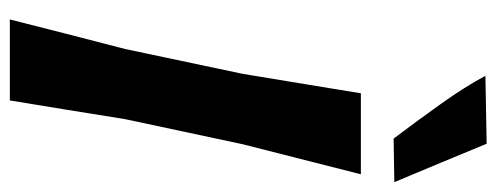

<svg xmlns="http://www.w3.org/2000/svg" viewBox="-329 -679 1008 390"><g transform="rotate(90 175.0 -484.0)"><path d="M19.5 0Q34.5 -58.5 48.2 -112.8Q62 -167 79.5 -234L130 -473Q141.5 -543.5 150.8 -599Q160 -654.5 169.5 -713H334Q319 -654 305 -598.8Q291 -543.5 273 -473L222 -234Q211 -165 202.2 -111Q193.5 -57 184 0ZM261.5 -779.5Q227.5 -824.5 191.8 -874.5Q156 -924.5 134 -966L272 -968.5Q291.5 -921 311 -874.2Q330.5 -827.5 350 -781Z"/></g></svg>

Font: Commissioner Loud SemiBold
Style: Italic
Weight: 600
Italic angle: -12°
Designer: Kostas Bartsokas
Foundry: Kostas Bartsokas
Version: Version 1.000; ttfautohint (v1.8.3)